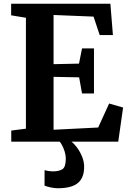

<svg xmlns="http://www.w3.org/2000/svg" viewBox="-20 -763 693 1034"><path d="M119.6 -70V-667.3L40 -680.5V-743H574.4L588.1 -574.3H516.9L483.7 -673.6L268.5 -682.3V-417.4L405.5 -420.4L421.8 -502.3H486.1V-259.6H421.8L406.2 -346.5L268.5 -349.1V-64.2L508.7 -76.3L567.7 -205.5L642.9 -183.9L616.8 0H40.6V-59.9ZM291.7 250.8Q273.9 250.8 253.4 246.4Q232.9 242.1 219.8 236.7L220.1 153.1Q230.6 156.6 243.7 158.3Q256.7 160 263.1 160Q297.9 160 316.1 148.3Q334.3 136.7 334.3 90.8Q334.3 72 328.2 53Q322.1 34 314.4 19.5Q306.7 5 301.4 0H345.4H365.2Q376.1 7.7 392.5 28.7Q409 49.8 421.7 79.6Q434.4 109.4 433 142.8Q431.5 183 414.2 206.7Q397 230.4 366.1 240.6Q335.2 250.8 291.7 250.8Z"/></svg>

Font: Merriweather Light
Style: Regular
Weight: 300
Version: Version 2.100